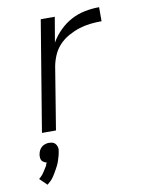

<svg xmlns="http://www.w3.org/2000/svg" viewBox="-86 -589 672 890"><g transform="rotate(-10 250.0 -143.5)"><path d="M81 0 167 -520H233L213 -402Q230 -432 256 -457.5Q282 -483 312.5 -499Q343 -515 376.5 -521.5Q410 -528 443 -528V-462Q416 -462 389.5 -459Q363 -456 337.5 -448Q312 -440 286.5 -426Q261 -412 241.5 -391.5Q222 -371 211 -345.5Q200 -320 195 -294L147 0ZM65 241 31 208Q36 204 40 200Q44 196 48 191.5Q52 187 55 182Q58 177 61 172.5Q64 168 68 161.5Q72 155 74 152V149L79 139Q76 138 72.5 137Q69 136 66.5 134Q64 132 61.5 130.5Q59 129 57 126Q55 123 54 120.5Q53 118 52.5 114.5Q52 111 52 107Q52 103 52 101L53 95Q54 91 55 87Q56 83 58 79Q60 75 62.5 71.5Q65 68 68 65Q71 62 74.5 59.5Q78 57 82 55.5Q86 54 91.5 52.5Q97 51 99 51H105Q109 51 113 51.5Q117 52 121 53Q125 54 128 56Q131 58 133.5 60.5Q136 63 138 66.5Q140 70 141.5 73.5Q143 77 143.5 82Q144 87 144 89L143 95Q142 101 141 106.5Q140 112 138.5 117.5Q137 123 135 129Q133 135 131.5 140.5Q130 146 127.5 151.5Q125 157 122.5 162.5Q120 168 117 173Q114 178 111 183.5Q108 189 104.5 195Q101 201 98 205.5Q95 210 90.5 216Q86 222 84 224Z"/></g></svg>

Font: Iosevka Aile Light Oblique
Style: Regular
Weight: 300
Italic angle: -9°
Designer: Belleve Invis
Foundry: Belleve Invis
Version: Version 31.1.0; ttfautohint (v1.8.4)